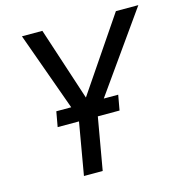

<svg xmlns="http://www.w3.org/2000/svg" viewBox="-105 -807 860 904"><g transform="rotate(-15 324.5 -355.5)"><path d="M448.7 -328.1H378.4L649.4 -710.9H540L298.3 -354.5L181.6 -710.9H82L219.7 -328.1H147L133.8 -254.4H237.8L193.8 0H285.2L329.6 -254.4H435.5Z"/></g></svg>

Font: Roboto
Style: Italic
Weight: 400
Italic angle: -12°
Designer: Google
Version: Version 2.137; 2017